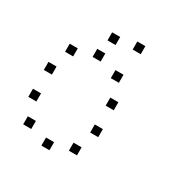

<svg xmlns="http://www.w3.org/2000/svg" viewBox="-168 -919 1003 1031"><g transform="rotate(30 333.5 -404.0)"><path d="M416.7 -133.3V-83.3H366.7V-133.3ZM275 -83.3V-33.3H225V-83.3ZM133.3 -133.3V-83.3H83.3V-133.3ZM466.7 -275V-225H416.7V-275ZM83.3 -275V-225H33.3V-275ZM466.7 -441.7V-391.7H416.7V-441.7ZM83.3 -441.7V-391.7H33.3V-441.7ZM416.7 -583.3V-533.3H366.7V-583.3ZM275 -633.3V-583.3H225V-633.3ZM133.3 -583.3V-533.3H83.3V-583.3ZM441.7 -775V-725H391.7V-775ZM300 -750V-700H250V-750Z"/></g></svg>

Font: 0xA000-Boxes
Style: Boxes
Weight: 400
Version: Version 0.1